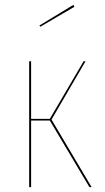

<svg xmlns="http://www.w3.org/2000/svg" viewBox="-20 -770 430 790"><path d="M192 -278 357 0H348L185 -274H108V0H100V-518H108V-281H185L324 -518H332ZM286 -742 146 -660 142 -665 282 -750Z"/></svg>

Font: Fira Sans Compressed Eight
Style: Regular
Weight: 100
Width: 1
Designer: bBox Type GmbH & Carrois Corporate GbR & Edenspiekermann AG
Foundry: bBox Type GmbH & Carrois Corporate GbR & Edenspiekermann AG
Version: Version 4.301